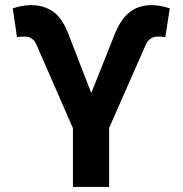

<svg xmlns="http://www.w3.org/2000/svg" viewBox="-20 -737 720 757"><path d="M267.6 -231.4 124 -560.5Q110.4 -592.8 76.2 -592.8Q68.4 -592.8 58.6 -592Q48.8 -591.3 46.9 -590.8L30.3 -704.1Q68.4 -716.8 101.6 -716.8Q153.8 -716.8 190.2 -690.7Q226.6 -664.6 251 -599.6L339.8 -370.1L429.7 -595.7Q453.1 -657.7 489 -687.3Q524.9 -716.8 578.1 -716.8Q609.4 -716.8 649.4 -704.1L631.8 -590.8Q627 -591.8 618.7 -592.3Q610.4 -592.8 602.5 -592.8Q569.3 -592.8 554.7 -560.5L410.2 -232.4V0H267.6Z"/></svg>

Font: Pretendard Std
Style: Bold
Weight: 700
Designer: Base glyphs from Inter by Rasmus Andersson; Hangeul glyphs from Noto Sans CJK(Source Han Sans) by Jang Soo-young and Kan
Foundry: Kil Hyung-jin
Version: Version 1.309